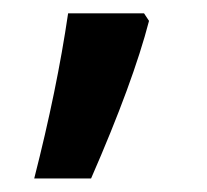

<svg xmlns="http://www.w3.org/2000/svg" viewBox="-20 -136 307 285"><path d="M201.2 -105Q177.7 -14.2 115.2 128.9H30.8Q64.5 -2.9 81.1 -116.2H193.8Z"/></svg>

Font: f1_25842          
Style: Regular
Weight: 600
Foundry: Ascender Corporation
Version: Version 1.10